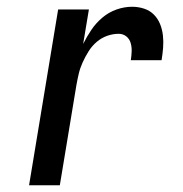

<svg xmlns="http://www.w3.org/2000/svg" viewBox="-20 -548 540 568"><path d="M66 0 152 -520H243L226 -418Q237 -440 250.5 -460Q264 -480 283 -496Q302 -512 325 -520Q348 -528 371 -528Q389 -528 406 -522.5Q423 -517 435 -505Q447 -493 453.5 -477Q460 -461 462 -443Q464 -425 462.5 -406.5Q461 -388 458 -370H367Q369 -383 369.5 -396Q370 -409 366.5 -421Q363 -433 353.5 -440.5Q344 -448 331 -448Q314 -448 297 -442Q280 -436 266 -424Q252 -412 242 -396Q232 -380 224.5 -363.5Q217 -347 213 -330Q209 -313 206 -296L157 0Z"/></svg>

Font: Iosevka Medium Oblique
Style: Regular
Weight: 500
Italic angle: -9°
Monospace: yes
Designer: Belleve Invis
Foundry: Belleve Invis
Version: Version 32.5.0; ttfautohint (v1.8.4)